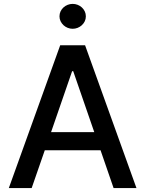

<svg xmlns="http://www.w3.org/2000/svg" viewBox="-20 -958 740 978"><path d="M286.6 -727.3H413.4L675.1 0H558.6L492.2 -192.5H208.1L141.3 0H24.9ZM460.2 -284.8 353 -595.2H347.3L240.1 -284.8ZM283 -874.6Q283 -888.5 288.5 -900Q294 -911.6 303.3 -920.1Q312.5 -928.6 324.8 -933.4Q337 -938.2 350.1 -938.2Q363.6 -938.2 375.7 -933.4Q387.8 -928.6 397 -920.1Q406.2 -911.6 411.8 -900Q417.3 -888.5 417.3 -874.6Q417.3 -861.2 411.8 -849.6Q406.2 -838.1 396.8 -829.5Q387.4 -821 375.4 -816.2Q363.3 -811.4 350.1 -811.4Q337 -811.4 324.9 -816.2Q312.9 -821 303.6 -829.5Q294.4 -838.1 288.7 -849.6Q283 -861.2 283 -874.6Z"/></svg>

Font: Inter P Medium
Style: Regular
Weight: 500
Designer: Rasmus Andersson
Foundry: rsms
Version: Version 3.018;git-588b23468